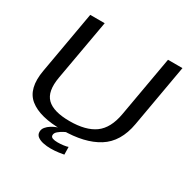

<svg xmlns="http://www.w3.org/2000/svg" viewBox="-177 -843 1136 1145"><g transform="rotate(30 391.0 -270.0)"><path d="M320.5 4Q166.5 4 95 -53.8Q23.5 -111.5 47.5 -245.5L123 -674.5H222.5L148.5 -257.5Q130 -153 175.8 -108.5Q221.5 -64 332.5 -64Q444 -64 505.2 -108.2Q566.5 -152.5 585 -257.5L658.5 -674.5H758L682.5 -245.5Q659 -111.5 567 -53.8Q475 4 320.5 4ZM315.5 134Q291 134 266.8 129.2Q242.5 124.5 226 112.8Q209.5 101 209.5 80Q209.5 62 221.5 47.5Q233.5 33 250.2 22.8Q267 12.5 281.8 6.8Q296.5 1 301.5 0H354Q350 1.5 333.5 10Q317 18.5 301.8 31.2Q286.5 44 286.5 58.5Q286.5 71.5 299.5 76.5Q312.5 81.5 334.5 81.5Q353 81.5 374 78.8Q395 76 405 72L406 124.5Q398.5 126.5 371.2 130.2Q344 134 315.5 134Z"/></g></svg>

Font: Anybody ExtraExpanded Regular
Style: Italic
Weight: 400
Width: 8
Italic angle: -10°
Designer: Tyler Finck
Foundry: Etcetera Type Company
Version: Version 1.010; ttfautohint (v1.8.3) -l 8 -r 50 -G 200 -x 14 